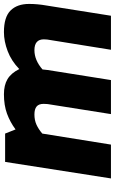

<svg xmlns="http://www.w3.org/2000/svg" viewBox="176 -760 584 976"><g transform="rotate(-90 468.0 -272.0)"><path d="M133 -538H277L298 -485Q336 -513 378.5 -528.5Q421 -544 477 -544Q523 -544 553.5 -526Q584 -508 605 -466Q646 -506 696 -525Q746 -544 793 -544Q869 -544 902.5 -510.5Q936 -477 936 -416Q936 -373 928 -328L876 0H703L755 -324Q756 -329 756 -341Q756 -389 701 -389Q650 -389 603 -348L600 -321L549 0H376L427 -322Q428 -330 428 -342Q428 -367 414.5 -378Q401 -389 374 -389Q345 -389 322 -378.5Q299 -368 277 -349L221 0H49Z"/></g></svg>

Font: Exo ExtraBold
Style: Italic
Weight: 800
Italic angle: -9°
Designer: Natanael Gama
Foundry: Natanael Gama
Version: Version 1.500; ttfautohint (v1.6)